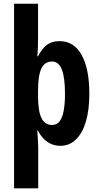

<svg xmlns="http://www.w3.org/2000/svg" viewBox="-20 -780 540 1040"><path d="M463.9 -272Q463.9 -184.1 445.1 -121.1Q426.3 -58.1 391.1 -24.2Q356 9.8 307.1 9.8Q281.7 9.8 259.3 0.7Q236.8 -8.3 218.5 -26.4Q200.2 -44.4 186 -71.8H182.1Q183.6 -50.8 184.6 -33.4Q185.5 -16.1 186.3 -2.7Q187 10.7 187 21V240.2H56.2V-759.8H186V-575.2Q186 -549.8 185.3 -524.7Q184.6 -499.5 182.1 -475.1H186Q203.1 -507.3 220.7 -525.1Q238.3 -543 258.5 -550Q278.8 -557.1 303.2 -557.1Q380.4 -557.1 422.1 -482.4Q463.9 -407.7 463.9 -272ZM332 -271Q332 -361.3 314.7 -404.1Q297.4 -446.8 262.2 -446.8Q222.2 -446.8 204.1 -408.9Q186 -371.1 186 -287.1V-259.8Q186 -178.2 204.6 -140.6Q223.1 -103 262.2 -103Q288.1 -103 303.5 -123.8Q318.8 -144.5 325.4 -182.4Q332 -220.2 332 -271Z"/></svg>

Font: Open Sans Condensed
Style: Regular
Weight: 400
Width: 3
Designer: Monotype Design Team
Foundry: Monotype Imaging Inc.
Version: Version 3.000